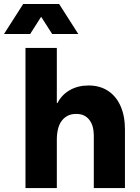

<svg xmlns="http://www.w3.org/2000/svg" viewBox="-72 -949 707 969"><path d="M56.6 -707H214.8V-428.7H217.8Q239.3 -470.7 280.3 -494.1Q321.3 -517.6 375 -517.6Q431.6 -517.6 472.9 -490.7Q514.2 -463.9 536.4 -413.8Q558.6 -363.8 558.6 -295.9V0H401.4V-268.6Q400.4 -318.4 377 -346.4Q353.5 -374.5 312.5 -374Q268.6 -374.5 241.9 -342.3Q215.3 -310.1 214.8 -245.1V0H56.6ZM44.9 -928.7H226.6L323.2 -777.3H191.4L135.7 -864.3L80.1 -777.3H-51.8Z"/></svg>

Font: Wanted Sans ExtraBold
Style: Regular
Weight: 800
Designer: Original Design by Kil Hyung-jin and Kang Hanbin, Wanted Lab, Inc; Hangeul from Source Han Sans by Jang Soo-young and Ka
Foundry: Wanted Lab, Inc.
Version: Version 1.003